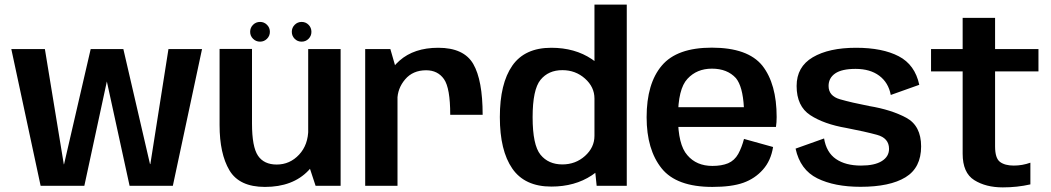

<svg xmlns="http://www.w3.org/2000/svg" viewBox="-20 -805 4556 832"><path d="M156 0H345.5L443 -452L541.5 0H729L855.5 -592.5H710L631.5 -94H630L514.5 -592.5H373L257.5 -93H256.5L174.5 -592.5H29Z M1347.5 0H1456V-592.5H1315.5V-97ZM1072 -593H931.5V-263Q931.5 -139 974.2 -67Q1017 5 1128 5Q1249 5 1317 -66.5Q1385 -138 1385 -214L1316 -246.5Q1316 -177.5 1276 -134.8Q1236 -92 1179 -92Q1124 -92 1098 -130.2Q1072 -168.5 1072 -269.5ZM1107 -624.5Q1124.5 -624.5 1137 -637Q1149.5 -649.5 1149.5 -667Q1149.5 -685 1137 -697.5Q1124.5 -710 1107 -710Q1089 -710 1076.5 -697.5Q1064 -685 1064 -667Q1064 -649.5 1076.5 -637Q1089 -624.5 1107 -624.5ZM1287 -624.5Q1305 -624.5 1317.2 -637Q1329.5 -649.5 1329.5 -667Q1329.5 -685 1317.2 -697.5Q1305 -710 1287 -710Q1269.5 -710 1257 -697.5Q1244.5 -685 1244.5 -667Q1244.5 -649.5 1256.8 -637Q1269 -624.5 1287 -624.5Z M1931 -307.5H2071.5Q2071.5 -457.5 2030.8 -527.8Q1990 -598 1879 -598Q1774.5 -598 1711.2 -542.2Q1648 -486.5 1648 -405.5L1702 -371.5Q1702 -421.5 1735.5 -461Q1769 -500.5 1826.5 -500.5Q1877 -500.5 1904 -462Q1931 -423.5 1931 -307.5ZM1562.5 0H1702.5V-485L1671.5 -592.5H1562.5Z M2565.5 0H2696V-785H2556V-92.5ZM2369 3.5Q2471 3.5 2544.5 -45.2Q2618 -94 2618 -151L2556 -216.5Q2556 -166 2515 -129.2Q2474 -92.5 2417 -92.5Q2356.5 -92.5 2322.2 -134.5Q2288 -176.5 2288 -297Q2288 -417 2322.2 -459Q2356.5 -501 2417 -501Q2474 -501 2515 -464.5Q2556 -428 2556 -378L2618 -442.5Q2618 -499.5 2544.5 -548.8Q2471 -598 2369 -598Q2254 -598 2200 -520.5Q2146 -443 2146 -297.5Q2146 -152.5 2200 -74.5Q2254 3.5 2369 3.5Z M3067 5V-86Q2998 -86 2958.5 -132.5Q2918 -178 2918 -297Q2918 -420 2959 -463.5Q2999.5 -507.5 3065 -507.5Q3131.5 -507.5 3169 -466.5Q3198.5 -430.5 3203.5 -340.5H2904.5V-255H3342.5Q3345.5 -274.5 3345.5 -298Q3345.5 -441.5 3283.5 -520.5Q3220.5 -598.5 3064.5 -598.5Q2913.5 -598.5 2848 -521Q2782 -443.5 2782 -297Q2782 -156.5 2847 -75.5Q2911.5 5 3067 5ZM3067 -86V5Q3150.5 5 3201 -13Q3251.5 -31 3286 -70Q3320.5 -108.5 3330 -168L3204 -203Q3194.5 -166.5 3179 -138Q3163 -109.5 3135 -97.5Q3107 -86 3067 -86Z M3709 4.5Q3836 4.5 3903.8 -36.8Q3971.5 -78 3971.5 -170.5Q3971.5 -260 3907 -294.8Q3842.5 -329.5 3746.5 -345.5Q3669.5 -360.5 3620 -374.8Q3570.5 -389 3570.5 -432.5Q3570.5 -467 3599.2 -486.8Q3628 -506.5 3687.5 -506.5Q3750.5 -506.5 3790.2 -476.8Q3830 -447 3840 -393.5L3963.5 -437.5Q3945 -524.5 3874.5 -561.2Q3804 -598 3689.5 -598Q3572 -598 3502 -556.8Q3432 -515.5 3432 -432.5Q3432 -344.5 3491.5 -305.8Q3551 -267 3647.5 -250.5Q3728 -235 3780.2 -220.8Q3832.5 -206.5 3832.5 -160Q3832.5 -126.5 3801.2 -107Q3770 -87.5 3711 -87.5Q3644 -87.5 3602.5 -116Q3561 -144.5 3551 -205L3427.5 -161Q3447.5 -69 3521.8 -32.2Q3596 4.5 3709 4.5Z M4325.5 7Q4388 7 4445 -6V-100Q4410 -87.5 4373 -87.5Q4334.5 -87.5 4313.2 -103.5Q4292 -119.5 4292 -170.5V-495.5H4480V-592.5H4292V-727.5H4151.5V-592.5H4014.5V-495.5H4151.5V-139Q4151.5 -56 4201.8 -24.5Q4252 7 4325.5 7Z"/></svg>

Font: Anybody Thin SemiBold
Style: Regular
Weight: 600
Version: Version 1.113;gftools[0.9.25]